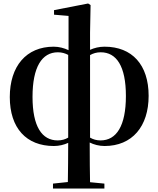

<svg xmlns="http://www.w3.org/2000/svg" viewBox="-20 -819 906 1098"><path d="M578 16C736 16 830 -96 830 -271C830 -449 735 -552 578 -552C547 -552 519 -545 495 -534V-632L498 -790L484 -799L289 -761V-735L372 -728V-532C347 -544 318 -552 287 -552C130 -552 36 -440 36 -264C36 -86 131 16 288 16C318 16 346 9 370 -2C370 80 369 149 368 222L283 231V259H577V231L495 223C494 155 493 108 493 -4C517 8 547 16 578 16ZM370 -32C353 -22 333 -16 310 -16C220 -16 166 -95 166 -265C166 -436 220 -520 311 -520C334 -520 353 -514 370 -505ZM495 -504C513 -514 532 -520 556 -520C646 -520 700 -441 700 -270C700 -99 646 -16 555 -16C532 -16 512 -22 495 -32Z"/></svg>

Font: Noto Serif JP
Style: Bold
Weight: 700
Designer: Ryoko NISHIZUKA 西塚涼子 (kana & ideographs); Frank Grießhammer (Latin, Greek & Cyrillic); Wenlong ZHANG 张文龙 (bopomofo); San
Foundry: Adobe
Version: Version 2.001;hotconv 1.1.0;makeotfexe 2.6.0